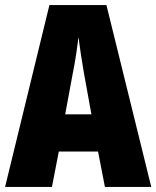

<svg xmlns="http://www.w3.org/2000/svg" viewBox="-20 -827 614 754"><path d="M392 -93 365 -232H211L184 -93H0L174 -807H398L574 -93ZM310 -538Q303 -578 297.5 -615Q292 -652 288 -682Q285 -654 279.5 -617Q274 -580 266 -540L236 -378H339Z"/></svg>

Font: Noto Sans Kannada UI ExtraCondensed Black
Style: Regular
Weight: 900
Width: 2
Designer: Jelle Bosma - Monotype Design Team
Foundry: Monotype Imaging Inc.
Version: Version 2.005; ttfautohint (v1.8.4.7-5d5b)